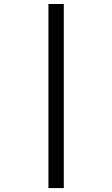

<svg xmlns="http://www.w3.org/2000/svg" viewBox="-20 -727 560 958"><path d="M221.7 211.4V-707H298.3V211.4Z"/></svg>

Font: Kameron Medium
Style: Regular
Weight: 500
Designer: Vernon Adams
Foundry: Vernon Adams
Version: Version 1.100